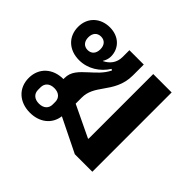

<svg xmlns="http://www.w3.org/2000/svg" viewBox="-132 -749 945 945"><g transform="rotate(45 340.5 -276.0)"><path d="M168 12C235 12 284 -26 292 -87L469 0H591V-552H463V-101H459L296 -179V-221C296 -264 316 -294 340 -328C367 -366 397 -410 397 -476V-552H297V-505C297 -464 274 -437 243 -422L242 -423C250 -436 255 -450 255 -466C255 -522 213 -564 150 -564C85 -564 37 -521 37 -455C37 -386 87 -342 156 -342C217 -342 269 -376 300 -425L307 -421C288 -382 259 -358 233 -334C196 -300 168 -274 168 -230V-222C95 -222 43 -176 43 -105C43 -34 95 12 168 12ZM168 -51C135 -51 117 -70 117 -96V-114C117 -140 135 -159 168 -159C201 -159 219 -140 219 -114V-96C219 -70 201 -51 168 -51ZM151 -407C125 -407 109 -425 109 -454C109 -483 125 -501 151 -501C177 -501 193 -483 193 -454C193 -425 177 -407 151 -407Z"/></g></svg>

Font: IBM Plex Thai Looped SemiBold
Style: Regular
Weight: 600
Designer: Mike Abbink, Paul van der Laan, Pieter van Rosmalen, Ben Mitchell, Mark Frömberg
Foundry: Bold Monday
Version: Version 1.0